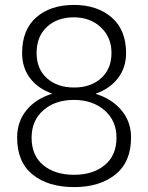

<svg xmlns="http://www.w3.org/2000/svg" viewBox="-20 -741 594 771"><path d="M486.3 -527.8Q486.3 -469.2 453.6 -427Q420.9 -384.8 365.2 -365.2V-363.8Q429.7 -343.8 468 -297.9Q506.3 -252 506.3 -188.5Q506.3 -90.8 443.4 -40.3Q380.4 10.3 277.8 10.3Q173.3 10.3 111.1 -40Q48.8 -90.3 48.8 -188.5Q48.8 -252.4 86.2 -298.3Q123.5 -344.2 188.5 -364.3V-365.7Q132.8 -384.8 100.8 -427Q68.8 -469.2 68.8 -527.8Q68.8 -621.6 125.7 -671.4Q182.6 -721.2 276.9 -721.2Q370.1 -721.2 428.2 -671.1Q486.3 -621.1 486.3 -527.8ZM447.8 -188Q447.8 -256.3 399.7 -298.1Q351.6 -339.8 276.9 -339.8Q201.2 -339.8 154.1 -298.3Q106.9 -256.8 106.9 -188Q106.9 -116.7 153.6 -77.9Q200.2 -39.1 277.8 -39.1Q353.5 -39.1 400.6 -78.1Q447.8 -117.2 447.8 -188ZM427.7 -528.3Q427.7 -591.3 385 -631.3Q342.3 -671.4 276.9 -671.4Q209.5 -671.4 168.2 -632.8Q127 -594.2 127 -528.3Q127 -463.9 168.5 -426.8Q210 -389.6 277.8 -389.6Q344.2 -389.6 386 -427Q427.7 -464.4 427.7 -528.3Z"/></svg>

Font: Roboto Web
Style: Light
Weight: 300
Designer: Google
Version: Version 1.200310; 2013